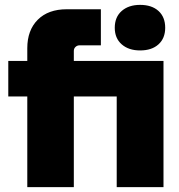

<svg xmlns="http://www.w3.org/2000/svg" viewBox="-20 -768 734 788"><path d="M555 -561Q508 -561 479.5 -586Q451 -611 451 -654Q451 -698 479.5 -723Q508 -748 555 -748Q603 -748 630.5 -723Q658 -698 658 -654Q658 -611 630.5 -586Q603 -561 555 -561ZM92 0V-372H14V-518H92V-570Q92 -644 135 -687Q178 -730 254 -730H394V-582H307Q297 -582 290 -575.5Q283 -569 283 -559V-518H651V0H459V-372H283V0Z"/></svg>

Font: MuseoModerno Black
Style: Regular
Weight: 900
Designer: Pablo Cosgaya, Héctor Gatti, Marcela Romero, and the Authors of The MuseoModerno Project.
Foundry: Omnibus-Type Team
Version: Version 1.001